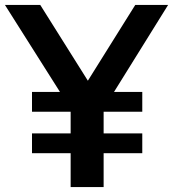

<svg xmlns="http://www.w3.org/2000/svg" viewBox="-36 -760 703 780"><path d="M251 0V-373L278.5 -274.5L-16 -740H127.5L340.5 -401H301.5L513.5 -740H647L357.5 -274.5L385 -371.5V0ZM94 -137.5V-218H542V-137.5ZM94 -306V-386.5H542V-306Z"/></svg>

Font: Encode Sans Condensed Thin SemiBold
Style: Regular
Weight: 600
Version: Version 3.002